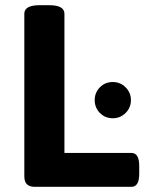

<svg xmlns="http://www.w3.org/2000/svg" viewBox="-20 -722 572 742"><path d="M114 0Q74 0 74 -40V-669Q74 -702 134 -702H169Q229 -702 229 -669V-131H488Q518 -131 518 -81V-50Q518 0 488 0ZM416 -265Q386 -265 366 -285.5Q346 -306 346 -335Q346 -364 366 -384.5Q386 -405 416 -405Q445 -405 465.5 -384.5Q486 -364 486 -335Q486 -306 465.5 -285.5Q445 -265 416 -265Z"/></svg>

Font: Asap Semi Expanded
Style: Bold
Weight: 700
Width: 6
Designer: Pablo Cosgaya
Foundry: Omnibus-Type
Version: Version 3.001; ttfautohint (v1.8.4.7-5d5b)